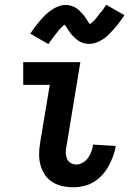

<svg xmlns="http://www.w3.org/2000/svg" viewBox="-20 -782 545 810"><path d="M289 8Q265 8 242.5 3Q220 -2 201 -14Q182 -26 169.5 -44.5Q157 -63 151 -84.5Q145 -106 145 -130Q145 -154 149 -178L190 -424H78V-520H319L260 -162Q257 -149 257.5 -136Q258 -123 263 -111.5Q268 -100 279 -94Q290 -88 303 -88Q317 -88 330.5 -96.5Q344 -105 352.5 -117.5Q361 -130 366 -144Q371 -158 373 -172L468 -166Q465 -144 457 -122.5Q449 -101 438 -81Q427 -61 411 -43.5Q395 -26 375 -14Q355 -2 333 3Q311 8 289 8ZM184 -596 108 -640Q119 -657 130 -671.5Q141 -686 151.5 -698Q162 -710 172.5 -720Q183 -730 196.5 -739.5Q210 -749 225.5 -755Q241 -761 256 -761Q261 -761 266 -760.5Q271 -760 275 -759Q279 -758 283.5 -756.5Q288 -755 292.5 -753Q297 -751 300.5 -748.5Q304 -746 307.5 -743.5Q311 -741 314 -738Q317 -735 320.5 -731.5Q324 -728 327.5 -724.5Q331 -721 333.5 -717.5Q336 -714 338.5 -710.5Q341 -707 343 -704Q345 -701 348 -696Q351 -691 354 -687Q357 -683 360 -680Q363 -677 362 -675H361Q360 -675 358.5 -675.5Q357 -676 356 -676H355L358 -679Q361 -681 364 -683.5Q367 -686 369.5 -688.5Q372 -691 374 -692.5Q376 -694 377.5 -696Q379 -698 381 -700Q383 -702 385 -704.5Q387 -707 389 -709.5Q391 -712 393 -714.5Q395 -717 397 -720Q399 -723 401.5 -726Q404 -729 406.5 -732Q409 -735 412 -738.5Q415 -742 417.5 -746Q420 -750 422.5 -754Q425 -758 428 -762L505 -718Q493 -700 482 -685.5Q471 -671 460.5 -659.5Q450 -648 440 -637.5Q430 -627 416 -617.5Q402 -608 387 -602.5Q372 -597 357 -597Q352 -597 347 -597.5Q342 -598 337.5 -599Q333 -600 329 -601.5Q325 -603 320 -605Q315 -607 311.5 -609.5Q308 -612 304.5 -614.5Q301 -617 298 -620Q295 -623 291.5 -626.5Q288 -630 284.5 -633.5Q281 -637 278.5 -640.5Q276 -644 273.5 -647.5Q271 -651 269 -654Q267 -657 264 -662Q261 -667 258 -671Q255 -675 252 -678Q249 -681 250 -682Q250 -683 250 -683Q250 -683 251 -683Q252 -683 254 -682.5Q256 -682 257 -682H258Q257 -681 254 -679Q251 -677 248 -674.5Q245 -672 242.5 -669.5Q240 -667 238 -665Q236 -663 234.5 -661.5Q233 -660 231 -658Q229 -656 227 -653.5Q225 -651 223.5 -648.5Q222 -646 219.5 -643.5Q217 -641 215 -638Q213 -635 210.5 -632Q208 -629 205.5 -625.5Q203 -622 200.5 -618.5Q198 -615 195 -611.5Q192 -608 189.5 -604Q187 -600 184 -596Z"/></svg>

Font: Iosevka Term Curly
Style: Bold Italic
Weight: 700
Italic angle: -9°
Designer: Belleve Invis
Foundry: Belleve Invis
Version: Version 32.3.0